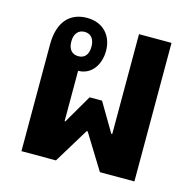

<svg xmlns="http://www.w3.org/2000/svg" viewBox="-88 -657 756 747"><g transform="rotate(15 290.0 -283.5)"><path d="M61 -430V0H200L286 -141H290L377 0H516V-558H385V-156H381L313 -271H263L196 -156H193V-359C244 -359 278 -403 278 -462C278 -522 240 -567 174 -567C107 -567 61 -523 61 -430ZM179 -414C153 -414 138 -431 138 -463C138 -493 153 -512 179 -512C205 -512 219 -493 219 -463C219 -432 205 -414 179 -414Z"/></g></svg>

Font: Noto Sans Thai Looped Condensed
Style: Bold
Weight: 700
Width: 3
Designer: Sasikarn Vongin, Ben Mitchell
Foundry: The Fontpad Ltd
Version: Version 1.001